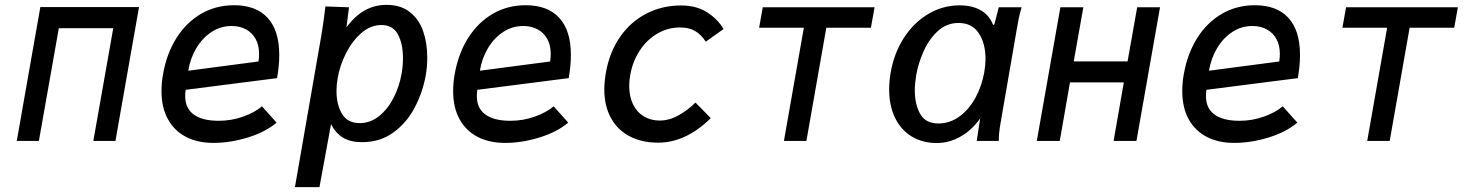

<svg xmlns="http://www.w3.org/2000/svg" viewBox="-20 -580 6040 790"><path d="M146 -551H552L455 0H364L446 -464H222L140 0H49Z M644.5 -205Q644.5 -242 651.5 -278.5Q666.5 -361 706.5 -424.2Q746.5 -487.5 807.2 -523Q868 -558.5 943 -558.5Q1033.5 -558.5 1081.2 -506.5Q1129 -454.5 1129 -353.5Q1129 -310.5 1120 -258.5L744 -210.5Q742 -198.5 742 -184.5Q742 -134.5 777.2 -108.8Q812.5 -83 880 -83Q932 -83 980 -100Q1028 -117 1058 -142.5L1118 -75.5Q1072 -36.5 999.5 -14.2Q927 8 858.5 8Q793 8 745 -17Q697 -42 670.8 -89.8Q644.5 -137.5 644.5 -205ZM1046 -358.5Q1046 -394.5 1031.5 -420.2Q1017 -446 991.5 -459.5Q966 -473 933 -473Q888 -473 850.5 -448.5Q813 -424 788 -382.2Q763 -340.5 754.5 -289L1043.5 -327Q1046 -341 1046 -358.5Z M1317 -538 1319 -553.5 1416 -550 1405.5 -467.5Q1441 -515.5 1481.8 -537.8Q1522.5 -560 1570.5 -560Q1629 -560 1666.5 -530.2Q1704 -500.5 1721 -451.8Q1738 -403 1738 -344Q1738 -304 1731.5 -268.5Q1719 -200 1686.5 -137.8Q1654 -75.5 1599 -35.2Q1544 5 1470 5Q1422 5 1391.5 -13.5Q1361 -32 1342 -69L1294.5 190H1193.5L1302 -433Q1310.5 -483 1317 -538ZM1632.5 -277.5Q1638 -309 1638 -341.5Q1638 -400 1617.2 -438.5Q1596.5 -477 1549.5 -477Q1504.5 -477 1466.5 -443.8Q1428.5 -410.5 1403.2 -360Q1378 -309.5 1369.5 -259.5Q1364.5 -231 1364.5 -206Q1364.5 -149.5 1387.2 -111.5Q1410 -73.5 1460 -73.5Q1504 -73.5 1540 -102.5Q1576 -131.5 1599.8 -178.2Q1623.5 -225 1632.5 -277.5Z M1844.5 -205Q1844.5 -242 1851.5 -278.5Q1866.5 -361 1906.5 -424.2Q1946.5 -487.5 2007.2 -523Q2068 -558.5 2143 -558.5Q2233.5 -558.5 2281.2 -506.5Q2329 -454.5 2329 -353.5Q2329 -310.5 2320 -258.5L1944 -210.5Q1942 -198.5 1942 -184.5Q1942 -134.5 1977.2 -108.8Q2012.5 -83 2080 -83Q2132 -83 2180 -100Q2228 -117 2258 -142.5L2318 -75.5Q2272 -36.5 2199.5 -14.2Q2127 8 2058.5 8Q1993 8 1945 -17Q1897 -42 1870.8 -89.8Q1844.5 -137.5 1844.5 -205ZM2246 -358.5Q2246 -394.5 2231.5 -420.2Q2217 -446 2191.5 -459.5Q2166 -473 2133 -473Q2088 -473 2050.5 -448.5Q2013 -424 1988 -382.2Q1963 -340.5 1954.5 -289L2243.5 -327Q2246 -341 2246 -358.5Z M2466.5 -213Q2466.5 -242.5 2473 -281.5Q2488 -365.5 2531.2 -428Q2574.5 -490.5 2639.5 -524Q2704.5 -557.5 2782.5 -557.5Q2846 -557.5 2890 -529Q2934 -500.5 2957 -460.5L2884 -408.5Q2865.5 -437 2840.8 -452Q2816 -467 2778 -467Q2728.5 -467 2685.5 -442.2Q2642.5 -417.5 2612.8 -372.8Q2583 -328 2573 -270.5Q2569 -250 2569 -226Q2569 -182.5 2584.8 -150.5Q2600.5 -118.5 2629 -101.2Q2657.5 -84 2694 -84Q2733.5 -84 2772 -105.5Q2810.5 -127 2841.5 -158L2904.5 -94Q2802.5 7 2687.5 7Q2621 7 2571 -19Q2521 -45 2493.8 -94.5Q2466.5 -144 2466.5 -213Z M3287.5 -466H3103.5L3118.5 -550H3578.5L3563.5 -466H3380L3298 0H3205.5Z M3638.5 -212Q3638.5 -245 3644.5 -280Q3658 -359.5 3698.2 -422.8Q3738.5 -486 3798.5 -522Q3858.5 -558 3928.5 -558Q3980 -558 4015.5 -537.8Q4051 -517.5 4066.5 -477L4071.5 -480L4089.5 -550H4183.5Q4176 -525 4171.5 -503.2Q4167 -481.5 4162.5 -453.5L4096 -68.5Q4095.5 -65 4093.5 -52.5Q4091.5 -40 4090.5 -27.5Q4089.5 -15 4089.5 0H3999Q4000.5 -11.5 4003.5 -30.8Q4006.5 -50 4008 -61L4013 -93Q3996.5 -68.5 3970.5 -45.2Q3944.5 -22 3909.5 -6.8Q3874.5 8.5 3835.5 8.5Q3774.5 8.5 3730 -19.2Q3685.5 -47 3662 -96.8Q3638.5 -146.5 3638.5 -212ZM4030 -283.5Q4035 -314.5 4035 -337.5Q4035 -402 4007 -443.8Q3979 -485.5 3924 -485.5Q3874 -485.5 3837.2 -450.8Q3800.5 -416 3779 -366.2Q3757.5 -316.5 3749.5 -269Q3744 -236 3744 -208.5Q3744 -150.5 3766.2 -111.2Q3788.5 -72 3840.5 -72Q3889 -72 3928.8 -101.5Q3968.5 -131 3994.5 -179.5Q4020.5 -228 4030 -283.5Z M4343 -550H4437.5L4398 -327.5H4619.5L4659 -550H4753L4656 0H4562L4604 -241H4382.5L4340.5 0H4246Z M4844.5 -205Q4844.5 -242 4851.5 -278.5Q4866.5 -361 4906.5 -424.2Q4946.5 -487.5 5007.2 -523Q5068 -558.5 5143 -558.5Q5233.5 -558.5 5281.2 -506.5Q5329 -454.5 5329 -353.5Q5329 -310.5 5320 -258.5L4944 -210.5Q4942 -198.5 4942 -184.5Q4942 -134.5 4977.2 -108.8Q5012.5 -83 5080 -83Q5132 -83 5180 -100Q5228 -117 5258 -142.5L5318 -75.5Q5272 -36.5 5199.5 -14.2Q5127 8 5058.5 8Q4993 8 4945 -17Q4897 -42 4870.8 -89.8Q4844.5 -137.5 4844.5 -205ZM5246 -358.5Q5246 -394.5 5231.5 -420.2Q5217 -446 5191.5 -459.5Q5166 -473 5133 -473Q5088 -473 5050.5 -448.5Q5013 -424 4988 -382.2Q4963 -340.5 4954.5 -289L5243.5 -327Q5246 -341 5246 -358.5Z M5687.5 -466H5503.5L5518.5 -550H5978.5L5963.5 -466H5780L5698 0H5605.5Z"/></svg>

Font: JuliaMono MediumItalic
Style: Regular
Weight: 500
Italic angle: -9°
Monospace: yes
Designer: cormullion
Foundry: corm
Version: Version 0.049; ttfautohint (v1.8.4)